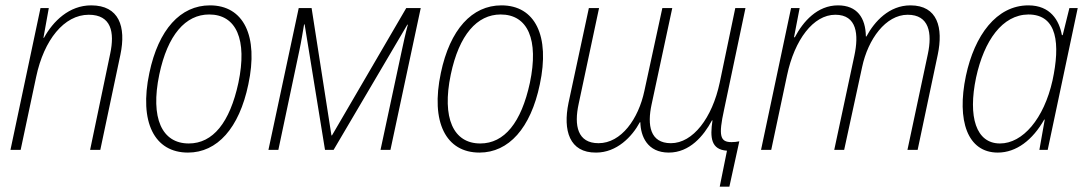

<svg xmlns="http://www.w3.org/2000/svg" viewBox="-20 -559 4058 716"><path d="M19 0H57L115 -273C144 -410 219 -504 311 -504C395 -504 408 -439 391 -359L316 0H354L429 -355C451 -460 424 -539 320 -539C238 -539 178 -480 144 -418H142L162 -529H131Z M681 10C790 10 872 -81 906 -244C945 -426 888 -539 763 -539C653 -539 571 -449 537 -287C498 -103 556 10 681 10ZM684 -24C584 -24 540 -118 574 -281C605 -429 672 -505 760 -505C861 -505 903 -412 869 -250C837 -102 774 -24 684 -24Z M981 0H1018L1096 -369C1104 -406 1108 -434 1114 -468H1116L1192 0H1224L1499 -467H1501C1491 -430 1485 -401 1477 -364L1399 0H1436L1549 -529H1495L1218 -54H1216L1142 -529H1094Z M1768 10C1877 10 1959 -81 1993 -244C2032 -426 1975 -539 1850 -539C1740 -539 1658 -449 1624 -287C1585 -103 1643 10 1768 10ZM1771 -24C1671 -24 1627 -118 1661 -281C1692 -429 1759 -505 1847 -505C1948 -505 1990 -412 1956 -250C1924 -102 1861 -24 1771 -24Z M2664 137H2700L2737 -32C2728 -30 2717 -29 2708 -29C2665 -29 2659 -53 2680 -149L2760 -529H2722L2664 -251C2636 -119 2564 -25 2482 -25C2404 -25 2393 -92 2410 -170L2487 -529H2450L2383 -220C2361 -116 2297 -25 2212 -25C2134 -25 2120 -90 2138 -172L2214 -529H2176L2100 -175C2079 -73 2103 11 2203 10C2280 10 2337 -49 2366 -103H2368C2369 -51 2394 10 2474 10C2552 10 2604 -52 2635 -110H2637C2627 -45 2632 -1 2691 3Z M2818 0H2856L2915 -278C2943 -411 3013 -504 3095 -504C3176 -504 3183 -430 3166 -351L3091 0H3128L3195 -309C3217 -413 3283 -504 3365 -504C3445 -504 3457 -436 3440 -357L3364 0H3402L3477 -355C3498 -455 3477 -539 3375 -539C3296 -539 3241 -479 3211 -423H3209C3208 -493 3176 -539 3105 -539C3028 -539 2975 -479 2944 -420H2941L2962 -529H2930Z M3701 10C3770 10 3831 -37 3874 -113H3876L3856 0H3887L3999 -529H3968L3943 -428H3940C3930 -483 3897 -539 3815 -539C3696 -539 3614 -427 3582 -276C3547 -109 3588 10 3701 10ZM3709 -24C3620 -24 3589 -123 3620 -270C3650 -408 3718 -504 3815 -505C3924 -505 3934 -394 3905 -259C3873 -116 3794 -24 3709 -24Z"/></svg>

Font: Noto Sans SemiCondensed ExtraLight
Style: Italic
Weight: 200
Width: 4
Italic angle: -12°
Designer: Monotype Design Team
Foundry: Monotype Imaging Inc.
Version: Version 2.013